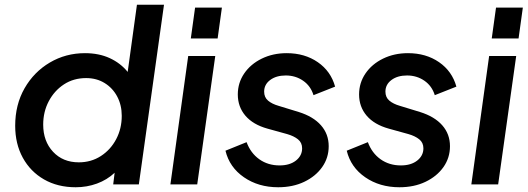

<svg xmlns="http://www.w3.org/2000/svg" viewBox="-20 -777 2223 809"><path d="M299 12Q223 12 165.5 -21Q108 -54 76 -112.5Q44 -171 44 -247Q44 -336 83.5 -405Q123 -474 190 -513.5Q257 -553 338 -553Q397 -553 442.5 -532Q488 -511 518 -474L557 -757H671L565 0H457L463 -49Q431 -19 388.5 -3.5Q346 12 299 12ZM312 -93Q364 -93 405 -119.5Q446 -146 469.5 -190.5Q493 -235 493 -289Q493 -334 474 -370Q455 -406 421 -427Q387 -448 343 -448Q290 -448 249.5 -421.5Q209 -395 185.5 -350.5Q162 -306 162 -252Q162 -182 203.5 -137.5Q245 -93 312 -93Z M784 -615 802 -745H915L897 -615ZM698 0 773 -541H887L811 0Z M1152 12Q1069 12 1008 -30Q947 -72 930 -142L1019 -178Q1036 -132 1072.5 -106Q1109 -80 1158 -80Q1201 -80 1227 -100.5Q1253 -121 1253 -152Q1253 -176 1235.5 -190Q1218 -204 1190 -212L1107 -235Q1046 -252 1014 -289.5Q982 -327 982 -379Q982 -428 1009 -467.5Q1036 -507 1083 -530Q1130 -553 1188 -553Q1264 -553 1319 -515Q1374 -477 1392 -412L1301 -376Q1289 -415 1257 -437Q1225 -459 1184 -459Q1144 -459 1118.5 -440Q1093 -421 1093 -391Q1093 -367 1109.5 -353Q1126 -339 1154 -331L1239 -305Q1300 -286 1332.5 -249Q1365 -212 1365 -161Q1365 -112 1337.5 -73Q1310 -34 1262 -11Q1214 12 1152 12Z M1663 12Q1580 12 1519 -30Q1458 -72 1441 -142L1530 -178Q1547 -132 1583.5 -106Q1620 -80 1669 -80Q1712 -80 1738 -100.5Q1764 -121 1764 -152Q1764 -176 1746.5 -190Q1729 -204 1701 -212L1618 -235Q1557 -252 1525 -289.5Q1493 -327 1493 -379Q1493 -428 1520 -467.5Q1547 -507 1594 -530Q1641 -553 1699 -553Q1775 -553 1830 -515Q1885 -477 1903 -412L1812 -376Q1800 -415 1768 -437Q1736 -459 1695 -459Q1655 -459 1629.5 -440Q1604 -421 1604 -391Q1604 -367 1620.5 -353Q1637 -339 1665 -331L1750 -305Q1811 -286 1843.5 -249Q1876 -212 1876 -161Q1876 -112 1848.5 -73Q1821 -34 1773 -11Q1725 12 1663 12Z M2052 -615 2070 -745H2183L2165 -615ZM1966 0 2041 -541H2155L2079 0Z"/></svg>

Font: Plus Jakarta Sans SemiBold
Style: Italic
Weight: 600
Italic angle: -8°
Designer: Gumpita Rahayu
Foundry: Tokotype
Version: Version 2.071; ttfautohint (v1.8.4.7-5d5b);gftools[0.9.29]